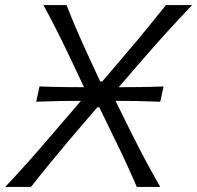

<svg xmlns="http://www.w3.org/2000/svg" viewBox="-38 -733 773 753"><path d="M-17.5 0Q28 -48 72.5 -98Q117 -148 163.5 -202.5L279.5 -337.5Q241 -337.5 196.5 -336.8Q152 -336 104 -334L117 -394Q164.5 -392 208.5 -391.5Q252.5 -391 291.5 -391L240.5 -499Q217 -549 191 -601Q165 -653 132.5 -713H223Q242.5 -663 263.2 -614.8Q284 -566.5 304 -523.5L355 -413.5H363L458.5 -525.5Q496 -569 534.8 -616.8Q573.5 -664.5 613 -713H715.5Q662 -657 615.8 -606Q569.5 -555 531 -510.5L427.5 -391Q466.5 -391 511 -391.5Q555.5 -392 603.5 -394L590.5 -334Q543.5 -336 499.2 -336.8Q455 -337.5 416 -337.5H415L473 -220Q502 -162 530 -109Q558 -56 590.5 0H498.5Q477.5 -49 457 -93.2Q436.5 -137.5 416.5 -178L351.5 -312H343.5L227.5 -176.5Q191.5 -133.5 156.8 -91.2Q122 -49 83.5 0Z"/></svg>

Font: Commissioner Flair Light
Style: Italic
Weight: 300
Italic angle: -12°
Designer: Kostas Bartsokas
Foundry: Kostas Bartsokas
Version: Version 1.000; ttfautohint (v1.8.3)